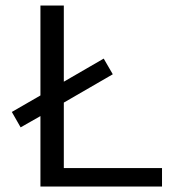

<svg xmlns="http://www.w3.org/2000/svg" viewBox="-20 -678 625 698"><path d="M212 -67H569V0H127V-256L55 -215L23 -271L127 -331V-658H212V-381L357 -465L390 -408L212 -305Z"/></svg>

Font: EauTest Medium
Style: Regular
Weight: 500
Designer: Christian Thalmann (Catharsis Fonts)
Version: Version 0.001;PS 000.001;hotconv 1.0.88;makeotf.lib2.5.64775